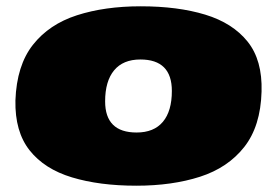

<svg xmlns="http://www.w3.org/2000/svg" viewBox="-20 -581 880 610"><path d="M413 9Q296 9 208.5 -17.5Q121 -44 74 -103.5Q27 -163 29 -262Q33 -373 84.5 -438.5Q136 -504 224.5 -532.5Q313 -561 427 -561Q545 -561 632 -534.5Q719 -508 766.5 -449Q814 -390 811 -290Q808 -180 756 -114Q704 -48 615.5 -19.5Q527 9 413 9ZM414 -160Q469 -160 497.5 -194Q526 -228 526 -292Q526 -392 426 -392Q371 -392 342.5 -357.5Q314 -323 314 -259Q314 -160 414 -160Z"/></svg>

Font: Georama ExtraExtended Black
Style: Italic
Weight: 900
Width: 8
Italic angle: -9°
Designer: Jean-Baptiste Levee
Foundry: Production Type
Version: Version 1.000